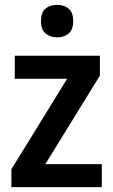

<svg xmlns="http://www.w3.org/2000/svg" viewBox="-20 -772 468 792"><path d="M400 0H27V-74L257 -447H41V-542H392V-460L167 -95H400ZM216 -752Q245 -752 263.5 -736Q282 -720 282 -685Q282 -650 263.5 -634Q245 -618 216 -618Q187 -618 168 -634Q149 -650 149 -685Q149 -721 167.5 -736.5Q186 -752 216 -752Z"/></svg>

Font: Noto Sans Telugu SemiCondensed SemiBold
Style: Regular
Weight: 600
Width: 4
Designer: Jelle Bosma - Monotype Design Team
Foundry: Monotype Imaging Inc.
Version: Version 2.005; ttfautohint (v1.8.4.7-5d5b)